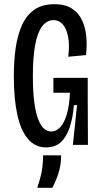

<svg xmlns="http://www.w3.org/2000/svg" viewBox="-20 -692 488 917"><path d="M200 12Q148 12 113.5 -28.5Q79 -69 62.5 -145Q46 -221 46 -329Q46 -402 55 -464Q64 -526 85.5 -573Q107 -620 144.5 -646Q182 -672 240 -672Q291 -672 323 -651.5Q355 -631 371.5 -596Q388 -561 392 -518Q396 -475 391 -429L306 -421Q313 -480 305 -518.5Q297 -557 279 -576.5Q261 -596 236 -596Q204 -596 181.5 -566.5Q159 -537 148 -478Q137 -419 137 -329Q137 -256 143.5 -205.5Q150 -155 162 -123.5Q174 -92 190 -78Q206 -64 224 -64Q250 -64 269.5 -86.5Q289 -109 300.5 -151Q312 -193 314 -249H235V-320H399V-233L400 0H328L348 -190H333Q328 -128 312.5 -82.5Q297 -37 270 -12.5Q243 12 200 12ZM158 205Q178 144 182 109.5Q186 75 186 50H272Q272 97 258.5 137.5Q245 178 230 205Z"/></svg>

Font: Bricolage Grotesque 36pt Condensed
Style: Regular
Weight: 400
Width: 3
Designer: Mathieu Triay
Foundry: Atelier Triay
Version: Version 1.001;gftools[0.9.33.dev8+g029e19f]